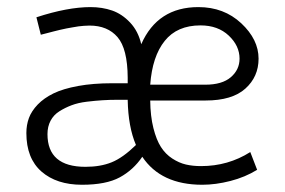

<svg xmlns="http://www.w3.org/2000/svg" viewBox="-20 -508 792 533"><path d="M397 -272.9H549.8Q596.7 -272.9 620.8 -293.7Q645 -314.5 645 -345.2Q645 -380.9 615 -409.2Q585 -437.5 536.6 -437.5Q471.7 -437.5 437.3 -394.5Q402.8 -351.6 397 -272.9ZM111.8 -135.7Q111.8 -44.9 217.3 -44.9Q258.8 -44.9 289.8 -57.4Q320.8 -69.8 357.4 -105.5Q335.9 -155.8 334.5 -230.5V-231H307.1Q283.7 -231 264.2 -229.7Q244.6 -228.5 220.7 -225.6Q196.8 -222.7 178.7 -215.8Q160.6 -209 144.8 -199Q128.9 -189 120.4 -172.9Q111.8 -156.7 111.8 -135.7ZM81.1 -460Q167.5 -488.3 231.4 -488.3Q263.7 -488.3 291.3 -478.8Q318.8 -469.2 341.3 -445.3Q363.8 -421.4 372.1 -385.3Q417.5 -488.3 530.8 -488.3Q601.6 -488.3 649.7 -443.4Q697.8 -398.4 697.8 -345.2Q697.8 -294.9 661.1 -262Q624.5 -229 550.8 -229H397Q397.5 -185.5 405.8 -152.6Q414.1 -119.6 426.8 -99.9Q439.5 -80.1 458.3 -67.9Q477.1 -55.7 496.1 -51.3Q515.1 -46.9 538.1 -46.9Q613.3 -46.9 674.8 -85.9L693.8 -36.6Q660.6 -16.1 619.6 -5.6Q578.6 4.9 541.5 4.9Q426.8 4.9 375 -72.8Q350.1 -36.1 312.3 -15.6Q274.4 4.9 207.5 4.9Q137.2 4.9 95.2 -31.7Q53.2 -68.4 53.2 -138.7Q53.2 -161.1 60.3 -180.4Q67.4 -199.7 84.7 -217.8Q102.1 -235.8 128.7 -248.8Q155.3 -261.7 196.8 -269.3Q238.3 -276.9 291.5 -276.9H334.5V-292.5Q334 -372.6 306.4 -404.8Q278.8 -437 228.5 -437Q221.2 -437 212.6 -436.3Q204.1 -435.5 197.8 -434.8Q191.4 -434.1 180.4 -431.9Q169.4 -429.7 164.3 -429Q159.2 -428.2 146 -425Q132.8 -421.9 129.4 -420.9Q126 -419.9 110.6 -416Q95.2 -412.1 93.3 -411.6Z"/></svg>

Font: Anaheim
Style: Regular
Weight: 400
Designer: vernon adams
Foundry: vernon adams
Version: Version 1.002; ttfautohint (v0.93.5-3d13) -l 8 -r 50 -G 200 